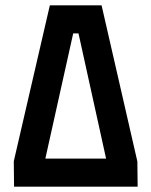

<svg xmlns="http://www.w3.org/2000/svg" viewBox="-20 -704 570 724"><path d="M168 -684H363L498 -95L499 0H33L32 -96ZM256 -578 151 -106H380L276 -578Z"/></svg>

Font: Panefresco 800wt
Style: Regular
Weight: 800
Designer: Campivisivi
Foundry: Campivisivi & Chank Co
Version: Version 1.001